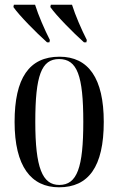

<svg xmlns="http://www.w3.org/2000/svg" viewBox="-20 -786 503 816"><path d="M180 -606H190L192 -616C170 -659 143 -721 129 -766H39L37 -756C61 -721 134 -647 180 -606ZM337 -606H347L349 -616C327 -659 300 -721 286 -766H196L194 -756C218 -721 291 -647 337 -606ZM231 10C356 10 421 -77 421 -268C421 -453 356 -545 233 -545C104 -545 42 -454 42 -268C42 -79 112 10 231 10ZM232 0C160 0 130 -73 130 -268C130 -465 156 -535 231 -535C308 -535 334 -465 334 -268C334 -74 308 0 232 0Z"/></svg>

Font: Noto Serif Display ExtraCondensed
Style: Regular
Weight: 400
Width: 2
Designer: Monotype Design Team
Foundry: Monotype Imaging Inc.
Version: Version 2.009